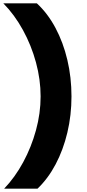

<svg xmlns="http://www.w3.org/2000/svg" viewBox="-34 -924 524 1163"><path d="M193 219H-9Q57 150 106.5 58.5Q156 -33 184 -135.5Q212 -238 212 -340Q212 -442 184 -545.5Q156 -649 105 -742Q54 -835 -14 -904H189Q255 -843 302 -755Q349 -667 374 -561Q399 -455 399 -340Q399 -226 374 -121Q349 -16 303 71Q257 158 193 219Z"/></svg>

Font: Parkinsans ExtraBold
Style: Regular
Weight: 800
Designer: Red Stone, Indian Type Foundry
Foundry: Indian Type Foundry
Version: Version 1.000